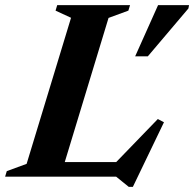

<svg xmlns="http://www.w3.org/2000/svg" viewBox="-49 -690 758 750"><path d="M375 -620 204 -57H405L567.5 -225L591.5 -212.5L470 40H454L404.5 0H-29L-22.5 -21.5L55 -50L228.5 -620.5L168 -648.5L174.5 -670H459L452.5 -648.5ZM479 -470 568.5 -670H689.5L687 -657L528.5 -470Z"/></svg>

Font: Newsreader Text
Style: Bold Italic
Weight: 700
Italic angle: -17°
Designer: Hugues Gentile
Foundry: Production Type
Version: Version 1.001